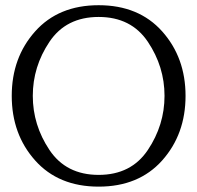

<svg xmlns="http://www.w3.org/2000/svg" viewBox="-20 -694 746 726"><path d="M353 -674.3Q504.9 -674.3 593.3 -575.2Q681.6 -476.1 681.6 -331.5Q681.6 -186.5 593.3 -87.4Q504.9 11.7 353 11.7Q201.2 11.7 112.8 -87.4Q24.4 -186.5 24.4 -331.5Q24.4 -476.1 112.8 -575.2Q201.2 -674.3 353 -674.3ZM353 -629.9Q230 -629.9 167 -535.9Q104 -441.9 104 -331.5Q104 -221.2 167 -127Q230 -32.7 353 -32.7Q476.1 -32.7 539.1 -127Q602.1 -221.2 602.1 -331.5Q602.1 -441.9 539.1 -535.9Q476.1 -629.9 353 -629.9Z"/></svg>

Font: Gayathri
Style: Regular
Weight: 400
Designer: Binoy Dominic <binoy.domenic@gmail.com>
Foundry: SMC
Version: Version 1.000